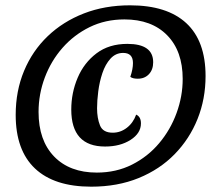

<svg xmlns="http://www.w3.org/2000/svg" viewBox="-20 -630 833 722"><path d="M323 72Q184 72 111.5 3.5Q39 -65 39 -198Q39 -288 70.5 -363.5Q102 -439 159.5 -494Q217 -549 295.5 -579.5Q374 -610 469 -610Q608 -610 680.5 -543Q753 -476 753 -344Q753 -258 723 -183Q693 -108 637 -50.5Q581 7 501.5 39.5Q422 72 323 72ZM344 19Q417 19 476.5 -11Q536 -41 578.5 -91.5Q621 -142 644 -205Q667 -268 667 -333Q667 -438 608.5 -497.5Q550 -557 448 -557Q376 -557 317 -528Q258 -499 215 -450Q172 -401 148.5 -338.5Q125 -276 125 -209Q125 -102 183.5 -41.5Q242 19 344 19ZM375 -79Q248 -79 248 -218Q248 -281 272 -337.5Q296 -394 343 -429.5Q390 -465 459 -465Q556 -465 556 -396Q556 -368 540 -351Q524 -334 498 -334Q479 -334 470 -341Q480 -370 480 -393Q480 -431 443 -431Q415 -431 395.5 -409.5Q376 -388 365 -355Q354 -322 349.5 -286.5Q345 -251 345 -223Q345 -186 356 -158.5Q367 -131 404 -131Q433 -131 457 -149.5Q481 -168 492 -199Q510 -191 510 -166Q510 -129 471 -104Q432 -79 375 -79Z"/></svg>

Font: Sansita Swashed
Style: Regular
Weight: 400
Designer: Pablo Cosgaya
Foundry: Omnibus-Type
Version: Version 1.003; ttfautohint (v1.8.3)